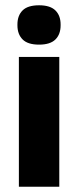

<svg xmlns="http://www.w3.org/2000/svg" viewBox="-20 -707 296 727"><path d="M204.5 0H51.5V-491.5H204.5ZM128 -538Q85 -538 65.5 -557.8Q46 -577.5 46 -611V-614.5Q46 -648 65.5 -667.5Q85 -687 128 -687Q170 -687 189.8 -667.5Q209.5 -648 209.5 -614.5V-611Q209.5 -577 189.8 -557.5Q170 -538 128 -538Z"/></svg>

Font: Anek Malayalam Medium
Style: Bold
Weight: 700
Version: Version 1.003